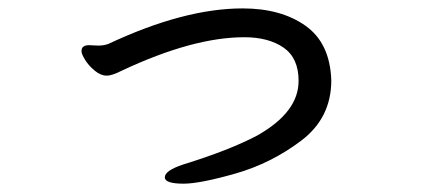

<svg xmlns="http://www.w3.org/2000/svg" viewBox="-20 -421 1040 459"><path d="M418.9 18.1Q374 18.1 374 2.9Q374 -13.2 418 -27.8Q528.8 -62 595.2 -97.2Q694.3 -153.3 693.8 -228Q693.8 -282.2 658 -307.1Q622.1 -332 564 -332Q441.9 -332 272.9 -252.9Q247.1 -239.7 234.9 -240.2Q220.7 -240.2 206.3 -252.2Q191.9 -264.2 183.3 -278.1Q174.8 -292 174.8 -298.8Q174.8 -313 192.9 -313L214.8 -312Q228 -312 238.8 -315.9Q419.9 -400.9 560.1 -400.9Q651.9 -400.9 710.4 -359.4Q769 -317.9 772 -229Q772 -139.2 700.4 -85Q628.9 -30.8 543.5 -6.3Q458 18.1 418.9 18.1Z"/></svg>

Font: LXGW WenKai Screen R
Style: Regular
Weight: 400
Designer: Fontworks Inc.
Version: Version 1.235;May 31, 2022